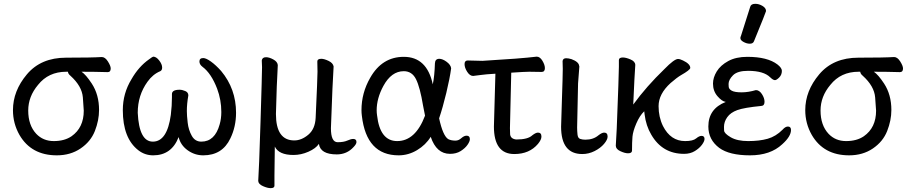

<svg xmlns="http://www.w3.org/2000/svg" viewBox="-20 -790 4763 1006"><path d="M355 -76.2Q418.9 -121.1 418.9 -210Q418.9 -221.2 414.1 -280Q409.2 -338.9 349.1 -393.1Q336.9 -402.8 335.9 -414.1H327.1Q233.9 -414.1 179.2 -345.2Q127.9 -284.2 127.9 -210.9Q127.9 -133.8 169.9 -88.9Q206.1 -50.8 262 -50.8Q317.9 -50.8 355 -76.2ZM277.8 23.9Q144 23.9 82 -83Q47.9 -143.1 47.9 -212.9Q47.9 -314 121.3 -400.9Q194.8 -487.8 326.2 -487.8Q461.9 -487.8 513.2 -491.2Q530.8 -491.2 545.4 -468Q560.1 -444.8 560.1 -431.2Q560.1 -412.1 543.9 -412.1Q477.1 -414.1 407.2 -414.1Q430.2 -398.9 460.9 -352.1Q499 -293.9 499 -213.9Q499 -159.2 477.1 -103.5Q455.1 -47.9 402.1 -12Q349.1 23.9 277.8 23.9Z M1044.9 23.9Q1000 23.9 962.9 -2.9Q925.8 -29.8 916 -71.8Q878.9 23.9 782.7 23.9Q738.8 23.9 704.6 -2.9Q623.5 -65.9 623.5 -212.9Q623.5 -300.8 668.9 -375Q706.5 -440.9 760.7 -479Q779.8 -493.2 782.7 -493.2Q798.8 -493.2 814.2 -473.1Q829.6 -453.1 829.6 -436Q829.6 -421.9 819.8 -417Q780.8 -400.9 752.9 -361.8Q701.7 -291 701.7 -199.2Q709 -47.9 780.8 -47.9Q856 -47.9 875 -188Q880.9 -235.8 880.9 -280.8V-296.9Q880.9 -319.8 920.9 -319.8Q934.6 -319.8 950.7 -313Q966.8 -306.2 966.8 -290Q959 -246.1 959 -208Q959 -185.1 963.4 -147Q967.8 -108.9 984.9 -78.4Q1002 -47.9 1034.7 -47.9Q1106 -47.9 1130.9 -138.2Q1139.6 -168 1139.6 -203.1Q1139.6 -267.1 1117.7 -325.2Q1086.9 -405.8 1041 -439.9Q1024.9 -452.1 1024.9 -467.8Q1024.9 -485.8 1044.9 -485.8Q1059.6 -485.8 1085.2 -467.5Q1110.8 -449.2 1138.7 -418Q1216.8 -324.2 1216.8 -199.2Q1216.8 -126 1187 -64.9Q1145 23.9 1044.9 23.9Z M1397.9 195.8Q1381.8 195.8 1357.9 185.3Q1334 174.8 1333 158.2Q1336.9 107.9 1345 -150.1Q1353 -408.2 1353 -438L1351.6 -473.1Q1354 -490.2 1374 -490.2Q1390.6 -490.2 1412.1 -478.5Q1433.6 -466.8 1435.5 -449.2Q1435.5 -433.1 1433.6 -407.2Q1430.7 -373 1425.8 -192.9Q1425.8 -54.2 1522 -54.2Q1559.6 -54.2 1595.2 -84Q1630.9 -113.8 1633.8 -171.9Q1643.6 -383.8 1643.6 -414.1L1642.6 -467.8Q1642.6 -481.9 1663.6 -481.9Q1678.7 -481.9 1701.7 -470.9Q1724.6 -460 1728 -441.9Q1722.7 -367.2 1713.9 -118.2Q1713.9 -44.9 1749 -44.9Q1780.8 -44.9 1799.8 -53.5Q1818.8 -62 1830.6 -62Q1847.7 -62 1847.7 -45.9Q1847.7 -35.2 1833 -20Q1797.9 19 1744.6 19Q1658.7 19 1650.9 -36.1Q1634.8 -12.2 1596.2 4.9Q1557.6 22 1517.6 22Q1440.9 22 1419.9 -22L1418 129.9V183.1Q1418 195.8 1397.9 195.8Z M2061 -50.8Q2156.7 -50.8 2207 -184.1L2196.8 -235.8Q2180.7 -333 2159.7 -375Q2138.7 -417 2095.7 -417Q2030.8 -417 1988.8 -339.8Q1953.6 -274.9 1953.6 -211.9Q1953.6 -199.2 1955.6 -186Q1970.7 -50.8 2061 -50.8ZM2068.8 23.9Q1899.9 23.9 1876 -183.1Q1874 -198.2 1874 -212.9Q1874 -303.2 1919.9 -382.8Q1981.9 -492.2 2095.7 -492.2Q2216.8 -492.2 2247.6 -348.1Q2256.8 -391.1 2258.8 -458Q2259.8 -481.9 2281.7 -481.9Q2298.8 -481.9 2320.3 -466.1Q2341.8 -450.2 2343.8 -432.1Q2336.9 -379.9 2318.4 -303Q2299.8 -226.1 2280.8 -169.9Q2300.8 -78.1 2328.6 -61Q2343.8 -53.2 2366.7 -53.2Q2382.8 -53.2 2397.2 -66.2Q2411.6 -79.1 2424.8 -79.1Q2441.9 -79.1 2441.9 -61Q2441.9 -48.8 2429.4 -31Q2417 -13.2 2393.8 1.5Q2370.6 16.1 2337.9 16.1Q2266.6 16.1 2236.8 -73.2Q2210.9 -30.8 2165.3 -3.4Q2119.6 23.9 2068.8 23.9Z M2674.8 17.1Q2567.9 17.1 2567.9 -127L2575.7 -403.8Q2524.9 -400.9 2497.8 -397Q2470.7 -393.1 2459 -392.1Q2441.9 -392.1 2428 -413.6Q2414.1 -435.1 2414.1 -454.1Q2414.1 -473.1 2430.7 -473.1L2507.8 -471.2Q2708 -482.9 2792 -493.2Q2809.1 -493.2 2822 -471.7Q2835 -450.2 2835 -433.1Q2835 -413.1 2817.9 -413.1L2752.9 -414.1Q2731 -414.1 2658.7 -409.2L2651.9 -118.2L2652.8 -85.9Q2655.8 -62 2685.1 -59.1Q2746.1 -59.1 2769 -81.1Q2787.1 -95.2 2798.8 -95.2Q2816.9 -95.2 2816.9 -74.2Q2816.9 -58.1 2798.8 -36.1Q2753.9 17.1 2674.8 17.1Z M3030.8 17.1Q2919.9 17.1 2919.9 -126L2923.8 -253.9Q2928.7 -397 2928.7 -429.2L2927.7 -470.2Q2929.7 -484.9 2946.8 -484.9Q2958.5 -484.9 2974.6 -480Q3012.7 -465.8 3014.6 -444.8L3015.6 -441.9L3008.8 -353L3003.9 -122.1Q3003.9 -104 3005.9 -85Q3007.8 -65.9 3020.3 -62Q3032.7 -58.1 3046.9 -58.1Q3088.9 -58.1 3115.7 -81.1Q3133.8 -95.2 3145.5 -95.2Q3163.6 -95.2 3163.6 -74.2Q3163.6 -58.1 3145 -36.1Q3126.5 -14.2 3095.5 1.5Q3064.5 17.1 3030.8 17.1Z M3564.5 16.1Q3450.7 16.1 3392.6 -84Q3364.7 -130.9 3357.4 -190.9L3355.5 -207Q3331.5 -184.1 3314 -143.1Q3296.4 -102.1 3293.9 -74Q3291.5 -45.9 3291.5 -1Q3291.5 13.2 3270.5 13.2Q3254.4 13.2 3230.5 2.2Q3206.5 -8.8 3206.5 -26.9L3211.4 -115.2Q3222.7 -402.8 3222.7 -439.9V-475.1Q3222.7 -488.8 3243.7 -488.8Q3259.8 -488.8 3284.2 -478.3Q3308.6 -467.8 3308.6 -449.2Q3304.7 -397.9 3297.9 -242.2Q3366.7 -336.9 3461.4 -428.2Q3512.7 -481 3532.7 -481Q3542.5 -481 3558.6 -473.1Q3596.7 -455.1 3596.7 -434.1Q3596.7 -423.8 3547.9 -396Q3526.9 -383.8 3493.7 -355Q3430.7 -297.9 3430.7 -233.9Q3430.7 -176.8 3453.6 -129.9Q3493.7 -50.8 3569.8 -50.8Q3610.8 -50.8 3627.2 -64.5Q3643.6 -78.1 3655.8 -78.1Q3671.4 -78.1 3671.4 -62Q3671.4 -49.8 3658 -31.5Q3644.5 -13.2 3620.6 1.5Q3596.7 16.1 3564.5 16.1Z M3909.7 23.9Q3801.8 23.9 3748.5 -15.1Q3691.4 -58.1 3691.4 -127Q3691.4 -220.2 3782.7 -255.9Q3762.7 -258.8 3739.3 -285.9Q3715.8 -313 3715.8 -352.1Q3715.8 -383.8 3735.6 -416Q3755.4 -448.2 3795.9 -470.2Q3836.4 -492.2 3895.5 -492.2Q4001.5 -492.2 4053.7 -452.1Q4076.7 -434.1 4076.7 -418.9Q4076.7 -397.9 4062.7 -384Q4048.8 -370.1 4040.5 -370.1Q4030.8 -370.1 4015.6 -384.8Q3981.4 -418.9 3899.4 -418.9Q3843.8 -418.9 3820.6 -395.5Q3797.4 -372.1 3797.4 -350.1Q3797.4 -348.1 3798.1 -335.7Q3798.8 -323.2 3814.2 -314.7Q3829.6 -306.2 3865.5 -306.2Q3901.4 -306.2 3940.4 -317.9Q3958.5 -317.9 3972.2 -296.9Q3985.8 -275.9 3985.8 -256.8Q3985.8 -235.8 3968.8 -234.9Q3878.4 -226.1 3843 -213.1Q3807.6 -200.2 3790.5 -176Q3773.4 -151.9 3773.4 -125Q3773.4 -122.1 3773.9 -106.4Q3774.4 -90.8 3808.6 -70.8Q3842.8 -50.8 3900.4 -50.8Q3959.5 -50.8 4002.4 -63Q4045.4 -75.2 4080.6 -110.8Q4094.7 -127 4108.4 -127Q4124.5 -127 4124.5 -108.9Q4124.5 -75.2 4078.6 -34.2Q4016.6 23.9 3909.7 23.9ZM3908.7 -561Q3892.6 -561 3876 -570.1Q3859.4 -579.1 3859.4 -589.8Q3859.4 -598.1 3861.8 -600.1L3910.6 -753.9Q3914.6 -770 3937.5 -770Q3956.5 -770 3975.1 -759Q3993.7 -748 3993.7 -731.9Q3993.7 -728 3930.7 -574.2Q3925.8 -561 3908.7 -561Z M4506.3 -76.2Q4570.3 -121.1 4570.3 -210Q4570.3 -221.2 4565.4 -280Q4560.5 -338.9 4500.5 -393.1Q4488.3 -402.8 4487.3 -414.1H4478.5Q4385.3 -414.1 4330.6 -345.2Q4279.3 -284.2 4279.3 -210.9Q4279.3 -133.8 4321.3 -88.9Q4357.4 -50.8 4413.3 -50.8Q4469.2 -50.8 4506.3 -76.2ZM4429.2 23.9Q4295.4 23.9 4233.4 -83Q4199.2 -143.1 4199.2 -212.9Q4199.2 -314 4272.7 -400.9Q4346.2 -487.8 4477.5 -487.8Q4613.3 -487.8 4664.6 -491.2Q4682.1 -491.2 4696.8 -468Q4711.4 -444.8 4711.4 -431.2Q4711.4 -412.1 4695.3 -412.1Q4628.4 -414.1 4558.6 -414.1Q4581.5 -398.9 4612.3 -352.1Q4650.4 -293.9 4650.4 -213.9Q4650.4 -159.2 4628.4 -103.5Q4606.4 -47.9 4553.5 -12Q4500.5 23.9 4429.2 23.9Z"/></svg>

Font: LXGW WenKai Screen
Style: Regular
Weight: 400
Designer: LXGW / Fontworks Inc.
Foundry: LXGW / Fontworks Inc.
Version: Version 1.510;January 18,2025